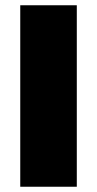

<svg xmlns="http://www.w3.org/2000/svg" viewBox="-20 -710 369 730"><path d="M272 0H57V-690H272Z"/></svg>

Font: Exo 2.0 Black
Style: Regular
Weight: 900
Designer: Natanael Gama
Version: Version 1.001;PS 001.001;hotconv 1.0.70;makeotf.lib2.5.58329